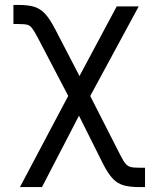

<svg xmlns="http://www.w3.org/2000/svg" viewBox="-20 -556 609 775"><path d="M255.4 -168.9 133.8 -401.4Q117.7 -431.6 109.6 -442.1Q101.6 -452.6 91.1 -455.8Q80.6 -459 54.7 -459H34.2V-536.1H54.7Q95.2 -536.1 119.6 -528.1Q144 -520 162.8 -499.5Q181.6 -479 203.1 -437.5L300.8 -249L451.2 -530.3H540L344.2 -168.5L465.8 70.3Q478 94.7 487.1 105Q496.1 115.2 507.8 118.2Q519.5 121.1 544.9 121.1H565.4V199.2H544.9Q503.4 199.2 478.5 191.9Q453.6 184.6 435.1 165Q416.5 145.5 396.5 106.4L298.8 -88.9L149.4 199.2H60.5Z"/></svg>

Font: WEMIX Pretendard
Style: Regular
Weight: 400
Designer: Base glyphs from Inter by Rasmus Andersson; Hangeul glyphs from Noto Sans CJK(Source Han Sans) by Jang Soo-young and Kan
Foundry: Kil Hyung-jin
Version: Version 1.000